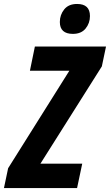

<svg xmlns="http://www.w3.org/2000/svg" viewBox="-60 -949 555 969"><path d="M394 -868Q394 -929 329 -929Q286 -929 264 -901.5Q242 -874 242 -838Q242 -778 308 -778Q350 -778 372 -805Q394 -832 394 -868ZM329 0 355 -123H144L454 -614L475 -714H116L91 -592H290L-19 -100L-40 0Z"/></svg>

Font: Noto Sans UI Condensed ExtraBold
Style: Italic
Weight: 800
Width: 3
Designer: Monotype Design Team
Foundry: Monotype Imaging Inc.
Version: 1.001